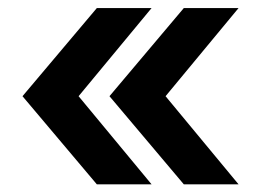

<svg xmlns="http://www.w3.org/2000/svg" viewBox="-20 -534 647 483"><path d="M223.6 -70.3 36.6 -292 223.6 -513.7H361.3L177.7 -292L361.3 -70.3ZM442.4 -70.3 255.4 -292 442.4 -513.7H580.1L396.5 -292L580.1 -70.3Z"/></svg>

Font: Inter 24pt SemiBold
Style: Regular
Weight: 600
Designer: Rasmus Andersson
Foundry: rsms
Version: Version 4.001;git-66647c0bb